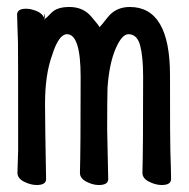

<svg xmlns="http://www.w3.org/2000/svg" viewBox="-20 -513 540 550"><path d="M85 17Q68 17 49 7.5Q30 -2 30 -18L32 -83Q32 -369 31.5 -390.5Q31 -412 30 -436.5Q29 -461 29 -471Q29 -488 55 -488Q71 -488 90 -479Q102 -472 106 -463V-462Q106 -460 107 -459Q108 -456 108 -453V-459Q112 -460 127 -476Q143 -493 179 -493Q218 -493 241.5 -465.5Q265 -438 265 -435Q266 -435 289 -464Q312 -493 352 -493Q467 -493 467 -297.5Q467 -102 468 -81Q470 -23 470 0Q470 17 443 17Q426 17 407 7.5Q388 -2 388 -18Q390 -82 390 -293Q390 -350 381.5 -382.5Q373 -415 348 -415Q329 -415 311 -373Q293 -331 288 -262Q287 -228 287 -142L290 0Q290 17 263 17Q246 17 227.5 7.5Q209 -2 209 -18Q211 -82 211 -293Q211 -415 172 -415Q148 -415 129 -354Q109 -299 109 -215Q109 -165 112 0Q112 17 85 17ZM107 -459Q107 -461 106 -463Q106 -467 109 -475L108 -459Z"/></svg>

Font: LXGW WenKai Mono Medium
Style: Regular
Weight: 500
Monospace: yes
Designer: LXGW / Fontworks Inc.
Foundry: LXGW / Fontworks Inc.
Version: Version 1.520; June 14, 2025